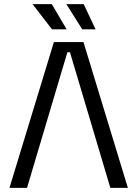

<svg xmlns="http://www.w3.org/2000/svg" viewBox="-20 -902 670 922"><path d="M380.8 -700 594 0H509.8L316 -651H303.5L109.8 0H25.5L238.8 -700ZM229.8 -761 136.5 -882H229L300 -761ZM375 -761 298.8 -882H382L439 -761Z"/></svg>

Font: Space 7353
Style: Regular
Weight: 400
Designer: Christine Claussen + Ruben Lyon  (Space 7353)
Version: Version 1.000;FEAKit 1.0